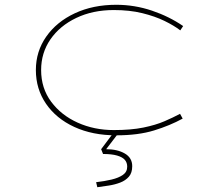

<svg xmlns="http://www.w3.org/2000/svg" viewBox="-20 -556 911 803"><path d="M466 10Q367 10 291 -25Q215 -60 172.5 -122Q130 -184 130 -263Q130 -341 173.5 -403Q217 -465 293 -500.5Q369 -536 466 -536Q543 -536 615.5 -511.5Q688 -487 746 -447L734 -429Q708 -449 668 -468.5Q628 -488 575 -501Q522 -514 456 -514Q368 -514 299 -481Q230 -448 191 -391.5Q152 -335 152 -263Q152 -187 194 -130.5Q236 -74 305 -43Q374 -12 456 -12Q528 -12 579.5 -22.5Q631 -33 668 -49Q705 -65 733 -80L744 -60Q691 -31 624.5 -10.5Q558 10 466 10ZM387 227 382 206Q417 202 446.5 195Q476 188 494 175.5Q512 163 512 141Q512 124 502 112.5Q492 101 469.5 94.5Q447 88 411 88L403 68L454 0H476L424 68Q471 68 502 86Q533 104 533 139Q533 167 519 183Q505 199 483 207.5Q461 216 435.5 220Q410 224 387 227Z"/></svg>

Font: Lexend Zetta Thin
Style: Regular
Weight: 250
Version: Version 1.007